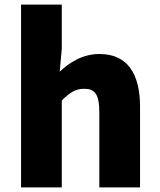

<svg xmlns="http://www.w3.org/2000/svg" viewBox="-20 -819 698 839"><path d="M72 0H250V-380C284 -413 308 -431 348 -431C393 -431 414 -409 414 -330V0H592V-352C592 -494 539 -583 415 -583C338 -583 282 -544 241 -506L250 -607V-799H72Z"/></svg>

Font: Noto Sans CJK TC Black
Style: Regular
Weight: 900
Designer: Ryoko NISHIZUKA 西塚涼子 (kana, bopomofo & ideographs); Paul D. Hunt (Latin, Greek & Cyrillic); Sandoll Communications 산돌커뮤니
Foundry: Adobe
Version: Version 2.004;hotconv 1.0.118;makeotfexe 2.5.65603